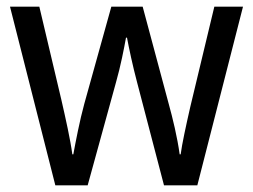

<svg xmlns="http://www.w3.org/2000/svg" viewBox="-20 -557 760 576"><path d="M391 -311 472 -1H572L709 -537H623L551 -237C538 -180 526 -125 522 -94H519C512 -145 498 -203 486 -246L408 -537H314L233 -246C219 -195 207 -132 200 -94H197C191 -139 177 -201 164 -258L98 -537H10L146 -1H243L328 -310C342 -359 352 -411 358 -444H361C367 -412 378 -360 391 -311Z"/></svg>

Font: Noto Sans Ethiopic SemiCondensed
Style: Regular
Weight: 400
Width: 4
Designer: Monotype Design Team
Foundry: Monotype Imaging Inc.
Version: Version 2.102